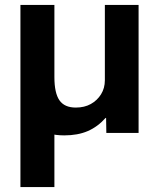

<svg xmlns="http://www.w3.org/2000/svg" viewBox="-20 -540 639 780"><path d="M63 220V-520H201V-227Q201 -162 221.5 -132.5Q242 -103 288 -103Q323 -103 349 -117.5Q375 -132 390.5 -157Q406 -182 406 -214V-520H543V0H412L411 -61H409Q377 -25 336.5 -7.5Q296 10 241 10Q172 10 132 -21L201 -74V220Z"/></svg>

Font: M PLUS 2 Thin
Style: Bold
Weight: 700
Version: Version 1.001